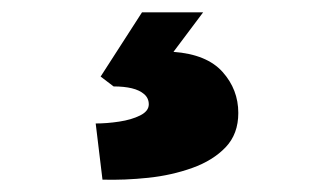

<svg xmlns="http://www.w3.org/2000/svg" viewBox="-20 -44 540 311"><path d="M146 247 135 156Q153 156 173 153Q193 150 207 143Q221 136 221 125Q221 115 213.5 108.5Q206 102 193.5 99Q181 96 164 96L143 80L210 -24H309L261 40Q315 44 340.5 72.5Q366 101 366 139Q366 173 345.5 194.5Q325 216 291.5 228Q258 240 220 244Q182 248 146 247Z"/></svg>

Font: Lexend Deca Black
Style: Regular
Weight: 900
Designer: Bonnie Shaver-Troup, Thomas Jockin
Foundry: Lexend
Version: Version 1.007